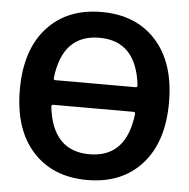

<svg xmlns="http://www.w3.org/2000/svg" viewBox="-53 -792 840 854"><g transform="rotate(5 367.0 -365.0)"><path d="M188 -310Q180 -310 180 -302Q202 -105 367 -105Q532 -105 554 -302Q554 -310 546 -310ZM180 -428Q180 -420 188 -420H546Q554 -420 554 -428Q532 -625 367 -625Q202 -625 180 -428ZM610.5 -89Q521 10 367 10Q213 10 123.5 -89Q34 -188 34 -365Q34 -542 123.5 -641Q213 -740 367 -740Q521 -740 610.5 -641Q700 -542 700 -365Q700 -188 610.5 -89Z"/></g></svg>

Font: Rounded Mplus 1c Bold
Style: Bold
Weight: 700
Version: Version 1.059.20150529